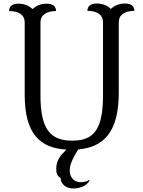

<svg xmlns="http://www.w3.org/2000/svg" viewBox="-20 -841 819 1096"><path d="M568 -296C568 -100 514 -38 392 -38C269 -38 211 -102 211 -296V-714C211 -755 246 -778 300 -778C300 -801 286 -820 246 -820C211 -820 183 -806 166 -789C149 -806 121 -820 86 -820C46 -820 32 -801 32 -778C88 -778 121 -755 121 -714V-300C121 -76 209 4 359 13C324 47 301 74 301 124C301 145 305 163 326 175C326 208 355 235 399 235C425 235 472 226 491 190L488 185C480 196 452 199 441 199C407 199 378 176 378 133C378 94 399 58 426 12C566 0 658 -80 658 -312V-715C658 -756 693 -779 747 -779C747 -802 733 -821 693 -821C658 -821 630 -807 613 -790C596 -807 568 -821 533 -821C493 -821 479 -802 479 -779C535 -779 568 -756 568 -715Z"/></svg>

Font: Milonga
Style: Regular
Weight: 400
Designer: Pablo Impallari, Brenda Gallo, Rodrigo Fuenzalida
Foundry: Pablo Impallari, Brenda Gallo, Rodrigo Fuenzalida
Version: Version 1.000